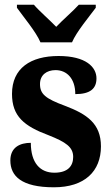

<svg xmlns="http://www.w3.org/2000/svg" viewBox="-20 -786 474 816"><path d="M152 -606H286C305 -651 359 -715 387 -753V-766H315C293 -741 245 -700 219 -672C192 -700 145 -741 124 -766H52V-753C79 -715 133 -651 152 -606ZM209 10C340 10 409 -58 409 -164C409 -261 349 -301 257 -336C173 -367 150 -386 150 -429C150 -467 178 -488 216 -488C264 -488 300 -452 300 -386C363 -386 390 -409 390 -453C390 -501 345 -548 229 -548C110 -548 31 -496 31 -387C31 -292 82 -250 187 -211C260 -182 291 -161 291 -119C291 -81 269 -52 211 -52C151 -52 111 -93 111 -179C65 -179 24 -160 24 -104C24 -38 71 10 209 10Z"/></svg>

Font: Noto Serif Condensed ExtraBold
Style: Regular
Weight: 800
Width: 3
Designer: Monotype Design Team
Foundry: Monotype Imaging Inc.
Version: Version 2.013